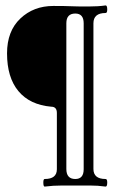

<svg xmlns="http://www.w3.org/2000/svg" viewBox="-20 -685 429 709"><path d="M145 4Q140 4 140 -11Q140 -24 145 -24Q190 -24 190 -60V-268Q190 -291 169 -291Q90 -298 48 -348.5Q6 -399 6 -488Q6 -570 55 -616.5Q104 -663 177 -663Q221 -663 241 -662Q263 -661 306 -661Q343 -661 370 -665Q376 -665 376 -650Q376 -637 370 -637Q325 -637 325 -599V-61Q325 -24 370 -24Q376 -24 376 -11Q376 4 370 4Q342 0 311 0H211Q176 0 145 4ZM258 -24Q289 -24 289 -60V-599Q289 -635 258 -635Q225 -635 225 -599V-61Q225 -24 258 -24Z"/></svg>

Font: Junicode Cond Light
Style: Regular
Weight: 300
Width: 3
Designer: Peter S. Baker
Version: Version 2.201